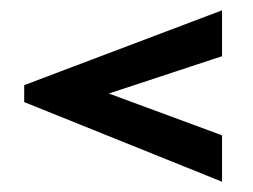

<svg xmlns="http://www.w3.org/2000/svg" viewBox="-20 -542 490 372"><path d="M26.9 -344.2V-377L410.2 -522V-433.1L190.9 -360.8L410.2 -279.8V-189.9Z"/></svg>

Font: SimahzazaarabicW05-Bold
Style: Regular
Weight: 700
Designer: Ahmed zaza
Foundry: Ahmed zaza
Version: Version 1.001